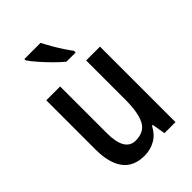

<svg xmlns="http://www.w3.org/2000/svg" viewBox="-227 -863 971 971"><g transform="rotate(-45 258.5 -378.0)"><path d="M449 -540V0H370L358 -71H352Q332 -31 297 -10.5Q262 10 219 10Q140 10 102.5 -41.5Q65 -93 65 -188V-540H164V-207Q164 -76 241 -76Q303 -76 326.5 -122Q350 -168 350 -259V-540ZM250 -766Q261 -744 277 -716Q293 -688 310 -662Q327 -636 341 -618V-606H275Q254 -623 226 -651Q198 -679 172.5 -708Q147 -737 134 -757V-766Z"/></g></svg>

Font: Noto Sans Lao Condensed Medium
Style: Regular
Weight: 500
Width: 3
Designer: Monotype Design Team
Foundry: Monotype Imaging Inc.
Version: Version 2.003; ttfautohint (v1.8.4.7-5d5b)